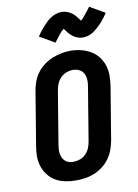

<svg xmlns="http://www.w3.org/2000/svg" viewBox="-104 -1049 809 1125"><g transform="rotate(-10 300.0 -486.5)"><path d="M256 8Q224 8 193 2Q162 -4 136 -19Q110 -34 91.5 -57.5Q73 -81 63.5 -110Q54 -139 54 -171Q54 -203 60 -234L112 -549Q116 -576 126 -603Q136 -630 153 -653.5Q170 -677 194 -695Q218 -713 244.5 -724Q271 -735 298.5 -740.5Q326 -746 354 -746Q386 -746 416.5 -738.5Q447 -731 473 -716Q499 -701 517.5 -677.5Q536 -654 545.5 -625Q555 -596 555 -564Q555 -532 550 -501L498 -186Q493 -159 483 -132Q473 -105 456 -81.5Q439 -58 415.5 -40Q392 -22 365 -11Q338 0 310.5 4Q283 8 256 8ZM258 -102Q278 -102 298 -109Q318 -116 333 -131Q348 -146 356 -165.5Q364 -185 367 -204L419 -519Q423 -539 422.5 -559.5Q422 -580 413.5 -597.5Q405 -615 387.5 -624Q370 -633 349 -633Q329 -633 309.5 -625.5Q290 -618 275.5 -603Q261 -588 253 -569Q245 -550 242 -531L190 -216Q188 -203 187 -189.5Q186 -176 188 -163Q190 -150 195.5 -138.5Q201 -127 210 -118.5Q219 -110 232 -106Q245 -102 258 -102ZM277 -808 187 -860Q196 -874 204.5 -885Q213 -896 221.5 -906Q230 -916 238 -924Q246 -932 253.5 -939.5Q261 -947 272 -954.5Q283 -962 294 -967.5Q305 -973 317.5 -976Q330 -979 342 -979Q347 -979 353 -978.5Q359 -978 364.5 -976.5Q370 -975 375.5 -973Q381 -971 386 -968.5Q391 -966 395.5 -963Q400 -960 404 -957.5Q408 -955 413 -950Q418 -945 421.5 -941Q425 -937 428 -933Q431 -929 434 -925.5Q437 -922 440 -917.5Q443 -913 446 -909Q454 -915 459.5 -921.5Q465 -928 472.5 -936.5Q480 -945 488.5 -956.5Q497 -968 507 -981L597 -929Q588 -916 579.5 -904.5Q571 -893 562.5 -883Q554 -873 546 -865Q538 -857 530 -850Q522 -843 511.5 -835Q501 -827 490 -821.5Q479 -816 466.5 -813Q454 -810 442 -810Q436 -810 430.5 -810.5Q425 -811 419.5 -812.5Q414 -814 408.5 -816Q403 -818 397.5 -820.5Q392 -823 388 -826Q384 -829 380 -832Q376 -835 371 -839.5Q366 -844 362.5 -848Q359 -852 356 -856Q353 -860 350 -863.5Q347 -867 343.5 -872Q340 -877 338 -880Q330 -874 324 -867.5Q318 -861 311 -852.5Q304 -844 295.5 -833Q287 -822 277 -808Z"/></g></svg>

Font: Iosevka Slab XBdEx
Style: Italic
Weight: 800
Width: 7
Italic angle: -9°
Monospace: yes
Designer: Belleve Invis
Foundry: Belleve Invis
Version: Version 11.1.1; ttfautohint (v1.8.3)